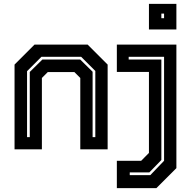

<svg xmlns="http://www.w3.org/2000/svg" viewBox="-20 -770 992 990"><path d="M55 0V-437L158 -540H432L535 -437V0H394V-368L363.5 -398.5H226.5L196 -368V0ZM119.5 -63H133.5V-399L198.5 -463H393.5L457.5 -400V-63H471.5V-404L398.5 -477H193.5L119.5 -403ZM582.5 200V59H708L748 18.5V-399H582.5V-540H889.5V97L786.5 200ZM649 133H755L826 59V-477H643.5V-463H812V55L750 119H649ZM748 -618V-750H889.5V-618ZM812 -676H826V-700H812Z"/></svg>

Font: Tourney
Style: Bold
Weight: 700
Designer: Tyler Finck
Foundry: Etcetera Type Co
Version: Version 1.015